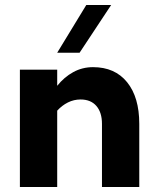

<svg xmlns="http://www.w3.org/2000/svg" viewBox="-20 -752 630 772"><path d="M210 -472V-407Q238 -442 274.5 -462Q311 -482 354 -482Q442 -482 491 -421.5Q540 -361 540 -254V0H390V-254Q390 -300 367.5 -326Q345 -352 304 -352Q277 -352 253 -340Q229 -328 210 -307V0H60V-472ZM327 -732H427L300 -540H210Z"/></svg>

Font: Madhuban Bold
Style: Regular
Weight: 700
Designer: jaikishan Patel
Foundry: MagicType
Version: Version 1.000